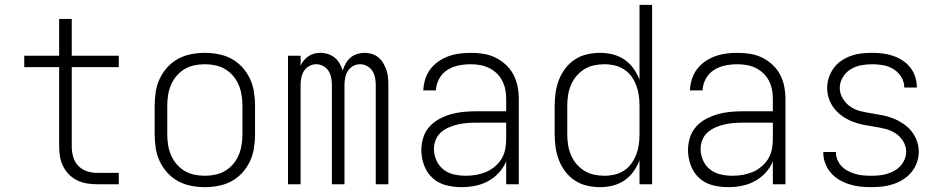

<svg xmlns="http://www.w3.org/2000/svg" viewBox="-20 -760 3890 792"><path d="M470 0H379Q358 0 337.5 -3.5Q317 -7 298.5 -16Q280 -25 265 -40Q250 -55 240.5 -74Q231 -93 227.5 -113.5Q224 -134 224 -155V-483H80V-530H224V-682H276V-530H470V-483H276V-155Q276 -133 282 -112.5Q288 -92 302.5 -76.5Q317 -61 337.5 -54Q358 -47 379 -47H470Z M825 12Q797 12 768.5 6.5Q740 1 715 -12.5Q690 -26 670.5 -47.5Q651 -69 639 -94.5Q627 -120 622.5 -148.5Q618 -177 618 -205V-325Q618 -353 622.5 -381.5Q627 -410 639 -435.5Q651 -461 670.5 -482.5Q690 -504 715 -517.5Q740 -531 768.5 -536.5Q797 -542 825 -542Q853 -542 881.5 -536.5Q910 -531 935 -517.5Q960 -504 979.5 -482.5Q999 -461 1011 -435.5Q1023 -410 1027.5 -381.5Q1032 -353 1032 -325V-205Q1032 -177 1027.5 -148.5Q1023 -120 1011 -94.5Q999 -69 979.5 -47.5Q960 -26 935 -12.5Q910 1 881.5 6.5Q853 12 825 12ZM825 -35Q847 -35 868.5 -39.5Q890 -44 908.5 -55Q927 -66 941.5 -83Q956 -100 964.5 -120Q973 -140 976.5 -161.5Q980 -183 980 -205V-325Q980 -347 976.5 -368.5Q973 -390 964.5 -410Q956 -430 941.5 -447Q927 -464 908.5 -475Q890 -486 868.5 -490.5Q847 -495 825 -495Q803 -495 781.5 -490.5Q760 -486 741.5 -475Q723 -464 708.5 -447Q694 -430 685.5 -410Q677 -390 673.5 -368.5Q670 -347 670 -325V-205Q670 -183 673.5 -161.5Q677 -140 685.5 -120Q694 -100 708.5 -83Q723 -66 741.5 -55Q760 -44 781.5 -39.5Q803 -35 825 -35Z M1168 0V-530H1220V-489Q1225 -501 1233.5 -511Q1242 -521 1253 -528.5Q1264 -536 1276.5 -539Q1289 -542 1302 -542Q1318 -542 1333.5 -537Q1349 -532 1361 -522Q1373 -512 1381 -498Q1389 -484 1394 -469Q1398 -484 1406 -498Q1414 -512 1425.5 -522Q1437 -532 1452.5 -537Q1468 -542 1483 -542Q1499 -542 1514 -537.5Q1529 -533 1541 -523Q1553 -513 1561 -499.5Q1569 -486 1574 -471Q1579 -456 1580.5 -440.5Q1582 -425 1582 -410V0H1530V-410Q1530 -425 1527 -440Q1524 -455 1516 -467.5Q1508 -480 1494.5 -487.5Q1481 -495 1466 -495Q1450 -495 1436.5 -487.5Q1423 -480 1415 -467.5Q1407 -455 1404 -440Q1401 -425 1401 -410V0H1349V-410Q1349 -425 1346 -440Q1343 -455 1335 -467.5Q1327 -480 1313.5 -487.5Q1300 -495 1284 -495Q1269 -495 1255.5 -487.5Q1242 -480 1234 -467.5Q1226 -455 1223 -440Q1220 -425 1220 -410V0Z M1883 12Q1851 12 1819.5 4Q1788 -4 1764.5 -25.5Q1741 -47 1729.5 -78Q1718 -109 1718 -141Q1718 -167 1726 -192.5Q1734 -218 1751.5 -237.5Q1769 -257 1792.5 -269.5Q1816 -282 1841 -289Q1866 -296 1892 -298.5Q1918 -301 1944 -301H2068V-352Q2068 -371 2064.5 -390Q2061 -409 2052 -426.5Q2043 -444 2029 -457.5Q2015 -471 1997.5 -479.5Q1980 -488 1961 -491.5Q1942 -495 1922 -495Q1897 -495 1872 -490Q1847 -485 1825.5 -471.5Q1804 -458 1791.5 -435Q1779 -412 1778 -387H1726Q1727 -410 1734 -433Q1741 -456 1755 -474.5Q1769 -493 1788.5 -506.5Q1808 -520 1830 -528Q1852 -536 1875.5 -539Q1899 -542 1922 -542Q1948 -542 1974 -538Q2000 -534 2023.5 -522.5Q2047 -511 2066.5 -493Q2086 -475 2098 -452Q2110 -429 2115 -403.5Q2120 -378 2120 -352V0H2068V-94Q2057 -68 2037.5 -47Q2018 -26 1993 -12.5Q1968 1 1940 6.5Q1912 12 1883 12ZM1901 -35Q1922 -35 1943 -38.5Q1964 -42 1983.5 -50Q2003 -58 2020 -72Q2037 -86 2048 -103.5Q2059 -121 2063.5 -142Q2068 -163 2068 -184V-254H1944Q1925 -254 1906 -252.5Q1887 -251 1868 -246.5Q1849 -242 1831.5 -234.5Q1814 -227 1799.5 -214.5Q1785 -202 1777.5 -183.5Q1770 -165 1770 -146Q1770 -122 1780 -99Q1790 -76 1809 -61Q1828 -46 1852.5 -40.5Q1877 -35 1901 -35Z M2456 12Q2429 12 2402 6Q2375 0 2352 -15Q2329 -30 2312.5 -51.5Q2296 -73 2286 -98.5Q2276 -124 2272 -151Q2268 -178 2268 -205V-325Q2268 -352 2272 -379Q2276 -406 2286 -431.5Q2296 -457 2312.5 -478.5Q2329 -500 2352 -515Q2375 -530 2402 -536Q2429 -542 2456 -542Q2482 -542 2508 -535.5Q2534 -529 2556 -514Q2578 -499 2593.5 -477Q2609 -455 2618 -431V-740H2670V0H2618V-99Q2609 -75 2593.5 -53Q2578 -31 2556 -16Q2534 -1 2508 5.5Q2482 12 2456 12ZM2474 -35Q2495 -35 2516 -40Q2537 -45 2554.5 -56.5Q2572 -68 2584.5 -85.5Q2597 -103 2604.5 -122.5Q2612 -142 2615 -163Q2618 -184 2618 -205V-325Q2618 -346 2615 -367Q2612 -388 2604.5 -408Q2597 -428 2584.5 -445Q2572 -462 2554.5 -473.5Q2537 -485 2516 -490Q2495 -495 2474 -495Q2452 -495 2430.5 -490.5Q2409 -486 2390.5 -474.5Q2372 -463 2358 -446.5Q2344 -430 2335.5 -410Q2327 -390 2323.5 -368.5Q2320 -347 2320 -325V-205Q2320 -183 2323.5 -161.5Q2327 -140 2335.5 -120Q2344 -100 2358 -83.5Q2372 -67 2390.5 -55.5Q2409 -44 2430.5 -39.5Q2452 -35 2474 -35Z M2983 12Q2951 12 2919.5 4Q2888 -4 2864.5 -25.5Q2841 -47 2829.5 -78Q2818 -109 2818 -141Q2818 -167 2826 -192.5Q2834 -218 2851.5 -237.5Q2869 -257 2892.5 -269.5Q2916 -282 2941 -289Q2966 -296 2992 -298.5Q3018 -301 3044 -301H3168V-352Q3168 -371 3164.5 -390Q3161 -409 3152 -426.5Q3143 -444 3129 -457.5Q3115 -471 3097.5 -479.5Q3080 -488 3061 -491.5Q3042 -495 3022 -495Q2997 -495 2972 -490Q2947 -485 2925.5 -471.5Q2904 -458 2891.5 -435Q2879 -412 2878 -387H2826Q2827 -410 2834 -433Q2841 -456 2855 -474.5Q2869 -493 2888.5 -506.5Q2908 -520 2930 -528Q2952 -536 2975.5 -539Q2999 -542 3022 -542Q3048 -542 3074 -538Q3100 -534 3123.5 -522.5Q3147 -511 3166.5 -493Q3186 -475 3198 -452Q3210 -429 3215 -403.5Q3220 -378 3220 -352V0H3168V-94Q3157 -68 3137.5 -47Q3118 -26 3093 -12.5Q3068 1 3040 6.5Q3012 12 2983 12ZM3001 -35Q3022 -35 3043 -38.5Q3064 -42 3083.5 -50Q3103 -58 3120 -72Q3137 -86 3148 -103.5Q3159 -121 3163.5 -142Q3168 -163 3168 -184V-254H3044Q3025 -254 3006 -252.5Q2987 -251 2968 -246.5Q2949 -242 2931.5 -234.5Q2914 -227 2899.5 -214.5Q2885 -202 2877.5 -183.5Q2870 -165 2870 -146Q2870 -122 2880 -99Q2890 -76 2909 -61Q2928 -46 2952.5 -40.5Q2977 -35 3001 -35Z M3573 12Q3550 12 3527.5 9.5Q3505 7 3483 0Q3461 -7 3441.5 -18.5Q3422 -30 3407 -47.5Q3392 -65 3384 -86.5Q3376 -108 3376 -131V-133H3428V-132Q3428 -116 3434.5 -100.5Q3441 -85 3452.5 -73.5Q3464 -62 3478.5 -54.5Q3493 -47 3508.5 -42.5Q3524 -38 3540.5 -36.5Q3557 -35 3573 -35Q3589 -35 3605.5 -36.5Q3622 -38 3637.5 -42.5Q3653 -47 3668 -55Q3683 -63 3694 -75Q3705 -87 3711.5 -102.5Q3718 -118 3718 -134Q3718 -157 3705.5 -177.5Q3693 -198 3673.5 -210.5Q3654 -223 3631.5 -228.5Q3609 -234 3586 -237.5Q3563 -241 3540.5 -245.5Q3518 -250 3496.5 -258.5Q3475 -267 3456 -280Q3437 -293 3422.5 -311Q3408 -329 3400 -351Q3392 -373 3392 -396Q3392 -419 3399 -440Q3406 -461 3419 -479Q3432 -497 3450.5 -509.5Q3469 -522 3490 -529.5Q3511 -537 3533 -539.5Q3555 -542 3577 -542Q3599 -542 3620.5 -539.5Q3642 -537 3663 -530Q3684 -523 3702.5 -511Q3721 -499 3734.5 -482Q3748 -465 3755 -444Q3762 -423 3762 -401V-399H3710V-400Q3710 -423 3697.5 -443Q3685 -463 3665.5 -475Q3646 -487 3623 -491Q3600 -495 3577 -495Q3554 -495 3531 -490.5Q3508 -486 3488 -473.5Q3468 -461 3456 -440.5Q3444 -420 3444 -397Q3444 -374 3456.5 -353.5Q3469 -333 3488 -320Q3507 -307 3529.5 -301.5Q3552 -296 3575 -292.5Q3598 -289 3620.5 -284.5Q3643 -280 3664.5 -271.5Q3686 -263 3705.5 -250Q3725 -237 3739.5 -219Q3754 -201 3762 -179Q3770 -157 3770 -134Q3770 -111 3762 -89Q3754 -67 3739.5 -49.5Q3725 -32 3705 -19.5Q3685 -7 3663.5 0Q3642 7 3619 9.5Q3596 12 3573 12Z"/></svg>

Font: Lode Dark Term
Style: Regular
Weight: 400
Monospace: yes
Designer: Belleve Invis
Foundry: Belleve Invis
Version: Version 29.2.0